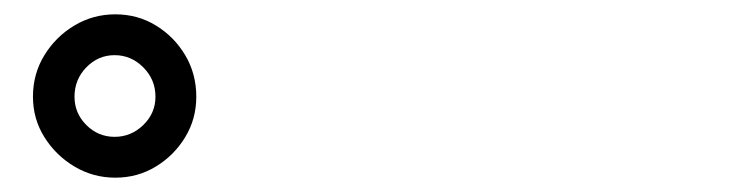

<svg xmlns="http://www.w3.org/2000/svg" viewBox="-20 -873 1040 268"><path d="M254 -738Q254 -707 238.5 -681.5Q223 -656 197.5 -640.5Q172 -625 141 -625Q110 -625 84 -640.5Q58 -656 42 -681.5Q26 -707 26 -738Q26 -770 42 -796Q58 -822 84 -837.5Q110 -853 141 -853Q172 -853 197.5 -837.5Q223 -822 238.5 -796Q254 -770 254 -738ZM197 -738Q197 -762 180 -779Q163 -796 140 -796Q117 -796 100.5 -779Q84 -762 84 -738Q84 -715 100.5 -698.5Q117 -682 140 -682Q163 -682 180 -698.5Q197 -715 197 -738Z"/></svg>

Font: Moralerspace Krypton JPDOC
Style: Regular
Weight: 400
Version: v0.0.6; ttfautohint (v1.8.4.7-5d5b-dirty) -l 6 -r 45 -G 200 